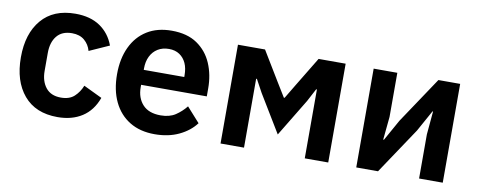

<svg xmlns="http://www.w3.org/2000/svg" viewBox="-52 -760 2493 999"><g transform="rotate(10 1194.0 -261.0)"><path d="M280 12Q164 12 101.5 -62Q39 -136 39 -262Q39 -387 101.5 -460.5Q164 -534 280 -534Q359 -534 410.5 -499Q462 -464 485 -402L380 -355Q371 -388 346 -409.5Q321 -431 280 -431Q227 -431 200 -397.5Q173 -364 173 -308V-213Q173 -159 200 -125Q227 -91 280 -91Q325 -91 350.5 -114.5Q376 -138 390 -173L488 -126Q463 -57 409.5 -22.5Q356 12 280 12Z M793 12Q716 12 661 -21.5Q606 -55 576.5 -116.5Q547 -178 547 -262Q547 -344 576 -405.5Q605 -467 659 -500.5Q713 -534 789 -534Q871 -534 923.5 -498Q976 -462 1001.5 -402.5Q1027 -343 1027 -271V-229H680V-216Q680 -160 712 -125Q744 -90 807 -90Q854 -90 885 -110.5Q916 -131 940 -161L1009 -84Q977 -41 921.5 -14.5Q866 12 793 12ZM791 -438Q757 -438 732 -422.5Q707 -407 693.5 -379.5Q680 -352 680 -316V-308H894V-317Q894 -354 882 -380.5Q870 -407 847 -422.5Q824 -438 791 -438Z M1140 0V-522H1283L1377 -367L1423 -292H1427L1472 -367L1566 -522H1709V0H1585V-293V-364H1581L1545 -296L1425 -98L1305 -296L1268 -364H1264V-296V0Z M1857 0V-522H1982V-289L1970 -167H1974L2036 -278L2199 -522H2314V0H2189V-233L2200 -356H2197L2135 -244L1972 0Z"/></g></svg>

Font: IBM Plex Sans SemiBold
Style: Regular
Weight: 600
Designer: Mike Abbink, Paul van der Laan, Pieter van Rosmalen
Foundry: Bold Monday
Version: Version 3.201